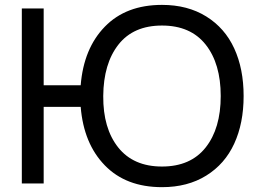

<svg xmlns="http://www.w3.org/2000/svg" viewBox="-20 -755 1052 790"><path d="M159.7 0H69.8V-720.2H159.7V-404.3H312Q324.2 -555.7 411.4 -645.3Q498.5 -734.9 646.5 -734.9Q752 -734.9 828.6 -687.3Q905.3 -639.6 943.8 -555.7Q982.4 -471.7 982.4 -359.9Q982.4 -248 943.8 -164.1Q905.3 -80.1 828.6 -32.5Q752 15.1 646.5 15.1Q498.5 15.1 411.4 -74.5Q324.2 -164.1 312 -315.4H159.7ZM404.8 -359.9Q403.8 -227.1 466.3 -148.4Q528.8 -69.8 646.5 -69.8Q764.2 -69.8 826.2 -148.2Q888.2 -226.6 888.2 -359.9Q888.2 -493.2 826.2 -571.5Q764.2 -649.9 646.5 -649.9Q528.8 -649.9 467.3 -571.5Q405.8 -493.2 404.8 -359.9Z"/></svg>

Font: Vela Sans Med
Style: Regular
Weight: 500
Designer: Principal design: Mikhail Sharanda - project Manrope.
Design modification: Ravid Balaliev
Foundry: Mikhail Sharanda
Version: Version 1.001